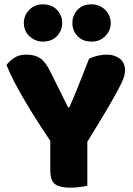

<svg xmlns="http://www.w3.org/2000/svg" viewBox="-20 -861 614 886"><path d="M383 -4Q372 -1 349 2Q326 5 304 5Q258 5 235 -10.5Q212 -26 212 -76V-211Q187 -248 158 -293Q129 -338 101 -385Q73 -432 49 -477.5Q25 -523 10 -561Q23 -579 45.5 -594Q68 -609 101 -609Q140 -609 164.5 -593Q189 -577 211 -533L294 -366H300Q314 -397 324.5 -422.5Q335 -448 345 -473.5Q355 -499 366 -526.5Q377 -554 391 -590Q409 -599 431 -604Q453 -609 473 -609Q508 -609 532.5 -590.5Q557 -572 557 -535Q557 -523 552 -506Q547 -489 529 -454.5Q511 -420 476.5 -361Q442 -302 383 -207ZM90 -755Q90 -790 115 -815.5Q140 -841 177 -841Q219 -841 243 -815.5Q267 -790 267 -755Q267 -720 243 -694.5Q219 -669 177 -669Q159 -669 143 -676Q127 -683 115 -694.5Q103 -706 96.5 -721.5Q90 -737 90 -755ZM314 -755Q314 -790 337.5 -815.5Q361 -841 403 -841Q422 -841 438 -834Q454 -827 466 -815Q478 -803 484.5 -787.5Q491 -772 491 -755Q491 -720 466 -694.5Q441 -669 403 -669Q361 -669 337.5 -694.5Q314 -720 314 -755Z"/></svg>

Font: Baloo Tammudu
Style: Regular
Weight: 400
Designer: Omkar Shende and Ek Type
Foundry: Ek Type
Version: Version 1.443;PS 1.000;hotconv 16.6.51;makeotf.lib2.5.65220;